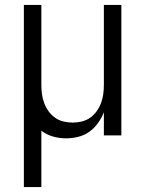

<svg xmlns="http://www.w3.org/2000/svg" viewBox="-20 -550 590 780"><path d="M77 210V-530H148V-205Q148 -186 150.5 -167.5Q153 -149 159.5 -131.5Q166 -114 177 -98.5Q188 -83 203.5 -72Q219 -61 237.5 -56.5Q256 -52 275 -52Q294 -52 312.5 -56.5Q331 -61 346.5 -72Q362 -83 373 -98.5Q384 -114 390.5 -131.5Q397 -149 399.5 -167.5Q402 -186 402 -205V-530H473V0H402V-94Q393 -71 378 -50Q363 -29 342.5 -14.5Q322 0 297.5 6Q273 12 248 12Q221 12 195 4.5Q169 -3 148 -19V210Z"/></svg>

Font: Lode
Style: Regular
Weight: 400
Monospace: yes
Designer: Belleve Invis
Foundry: Belleve Invis
Version: Version 29.2.0; ttfautohint (v1.8.3)